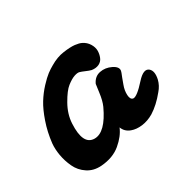

<svg xmlns="http://www.w3.org/2000/svg" viewBox="-121 -424 551 551"><g transform="rotate(-45 154.5 -149.0)"><path d="M274.9 -88.9Q305.7 -108.9 316.4 -93.3Q325.2 -80.1 313 -56.6Q304.2 -40.5 288.1 -29.8Q257.8 -7.8 229 1Q208 6.8 188.5 4.2Q168.9 1.5 155.8 -7.8Q140.1 -18.6 138.2 -37.1Q122.6 -16.6 92.8 -2.7Q63 11.2 23.9 3.9Q-2 -1 -17.6 -18.6Q-33.2 -36.1 -37.1 -58.6Q-41 -81.1 -39.1 -102.5Q-37.1 -124 -30.8 -141.1Q-17.6 -174.8 1 -202.1Q19.5 -229.5 36.6 -245.6Q53.7 -261.7 73.2 -273.9Q92.8 -286.1 105 -291Q117.2 -295.9 128.9 -298.8Q154.8 -306.2 178 -303.2Q201.2 -300.3 214.4 -295.2Q227.5 -290 233.9 -284.2Q244.6 -274.9 248.5 -261.7Q252.4 -248.5 249.5 -237.5Q246.6 -226.6 239.7 -217.5Q232.9 -208.5 221.7 -206.5Q210.4 -204.6 198.2 -210Q191.9 -213.4 183.1 -220.5Q174.3 -227.5 168.9 -230.7Q163.6 -233.9 151.9 -233.2Q140.1 -232.4 123 -225.1Q106.9 -218.3 83 -194.1Q59.1 -169.9 49.8 -141.1Q28.3 -75.2 64.9 -64.9Q99.6 -55.2 147 -111.8Q158.2 -125.5 167.7 -148.9Q177.2 -172.4 178.2 -173.8Q191.9 -190.4 211.2 -189.2Q230.5 -188 246.1 -174.3Q261.7 -160.6 255.9 -148.9Q255.4 -147.5 252.9 -144Q250.5 -140.6 244.6 -132.8Q238.8 -125 232.9 -116.2Q222.7 -102.1 219.5 -86.9Q216.3 -71.8 225.1 -67.9Q236.8 -64 274.9 -88.9Z"/></g></svg>

Font: Florida Vibes
Style: Regular
Weight: 400
Italic angle: -30°
Designer: Turbologo.com
Foundry: Turbologo.com
Version: Version 1.000;hotconv 1.0.109;makeotfexe 2.5.65596